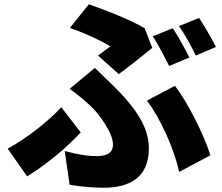

<svg xmlns="http://www.w3.org/2000/svg" viewBox="-20 -821 1040 899"><path d="M789 -689 695 -651C722 -612 751 -553 772 -512L867 -552C849 -587 814 -652 789 -689ZM912 -737 818 -699C845 -661 877 -602 897 -561L991 -601C974 -635 938 -699 912 -737ZM536 -474C577 -503 665 -574 693 -597L657 -689C585 -731 481 -771 396 -801L307 -690C381 -665 454 -630 497 -604C484 -594 461 -577 439 -561ZM306 44C356 53 415 58 465 58C585 58 677 12 677 -127C677 -220 623 -309 509 -421C482 -448 456 -471 424 -503L306 -405C342 -380 377 -350 404 -325C442 -290 509 -200 509 -144C509 -108 485 -90 432 -90C392 -90 340 -98 283 -114ZM965 -94C936 -189 857 -345 799 -419L668 -350C734 -263 797 -118 819 -16ZM358 -201 267 -319C207 -253 103 -172 16 -125L107 5C218 -64 304 -143 358 -201Z"/></svg>

Font: Noto Sans CJK JP Black
Style: Regular
Weight: 900
Designer: Ryoko NISHIZUKA (kana & ideographs); Paul D. Hunt (Latin, Greek & Cyrillic); Wenlong ZHANG (bopomofo); Sandoll Communica
Foundry: Adobe Systems Incorporated
Version: Version 1.004;PS 1.004;hotconv 1.0.82;makeotf.lib2.5.63406